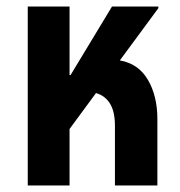

<svg xmlns="http://www.w3.org/2000/svg" viewBox="-20 -568 551 588"><path d="M65 0V-548H193V-338H196L323 -548H465V-543L347 -383Q404 -373 433 -323.5Q462 -274 462 -203V0H332V-183Q332 -226 317 -250.5Q302 -275 274 -283L193 -173V0Z"/></svg>

Font: Noto Sans Thai ExtCond
Style: Bold
Weight: 700
Width: 2
Designer: Monotype Design Team
Foundry: Monotype Imaging Inc.
Version: Version 2.002; ttfautohint (v1.8.4.7-5d5b)